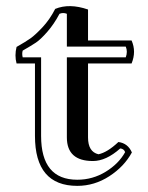

<svg xmlns="http://www.w3.org/2000/svg" viewBox="-20 -572 483 626"><path d="M198 -385H390Q397 -404 390 -420H198V-527Q186 -532 174 -527Q156 -493 134 -468Q112 -443 97 -433Q82 -423 54 -407Q51 -397 54 -385H114V-129Q114 14 232 14Q282 14 324.5 -12Q367 -38 388 -76Q384 -87 372 -88Q326 -47 283 -47Q198 -47 198 -124ZM366 -109Q397 -105 410 -75Q385 -29 336.5 2.5Q288 34 232 34Q94 34 94 -129V-365H34Q27 -391 34 -419Q64 -436 79.5 -447Q95 -458 118.5 -483Q142 -508 160 -543Q206 -562 267 -541V-440H409Q425 -404 409 -365H267V-124Q267 -77 301 -69Q330 -75 366 -109Z"/></svg>

Font: Jacques Francois Shadow
Style: Regular
Weight: 400
Designer: Alexei Vanyashin, Nikita Kanarev (i@xarsok.ru)
Foundry: Cyreal (www.cyreal.org)
Version: Version 1.003